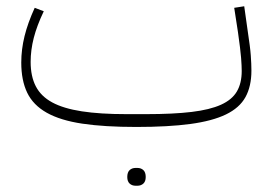

<svg xmlns="http://www.w3.org/2000/svg" viewBox="-20 -394 869 614"><path d="M416 12Q314 12 243.5 1.5Q173 -9 129.5 -33.5Q86 -58 67 -97.5Q48 -137 48 -194Q48 -236 58.5 -278.5Q69 -321 91 -369L120 -358Q98 -312 88 -273Q78 -234 78 -196Q78 -150 94.5 -118Q111 -86 147 -66.5Q183 -47 241.5 -38Q300 -29 384 -29H448Q534 -29 592.5 -36Q651 -43 686.5 -59Q722 -75 737.5 -101.5Q753 -128 753 -167Q753 -183 751 -209Q749 -235 741 -291L729 -369L761 -374L772 -296Q776 -269 778.5 -250Q781 -231 782 -216.5Q783 -202 783.5 -190.5Q784 -179 784 -168Q784 -118 765 -83.5Q746 -49 702.5 -28Q659 -7 588.5 2.5Q518 12 416 12ZM414 200Q402 200 394.5 193Q387 186 387 172Q387 157 394.5 150Q402 143 414 143H419Q431 143 438.5 150Q446 157 446 172Q446 186 438.5 193Q431 200 419 200Z"/></svg>

Font: IBM Plex Sans Arabic ExtLt
Style: Regular
Weight: 200
Designer: Mike Abbink, Paul van der Laan, Pieter van Rosmalen, Wael Morcos, Khajak Apelian
Foundry: Bold Monday
Version: Version 1.2